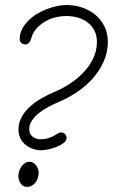

<svg xmlns="http://www.w3.org/2000/svg" viewBox="-20 -749 468 766"><path d="M80.6 -571.8Q72.3 -571.8 65.4 -577.6Q58.6 -583.5 58.6 -592.3Q58.6 -613.3 67.4 -631.3Q76.2 -649.4 91.1 -664.8Q106 -680.2 125.2 -692.1Q144.5 -704.1 165.3 -712.2Q186 -720.2 206.5 -724.6Q227.1 -729 245.1 -729Q277.3 -729 307.4 -719Q337.4 -709 360.1 -690.2Q382.8 -671.4 396.5 -644Q410.2 -616.7 410.2 -582Q410.2 -539.6 393.1 -502.2Q376 -464.8 348.4 -434.3Q320.8 -403.8 285.4 -380.4Q250 -356.9 213.4 -341.8Q198.2 -335.4 178 -325.2Q157.7 -314.9 139.6 -301.3Q121.6 -287.6 109.1 -270.8Q96.7 -253.9 96.7 -234.4Q96.7 -214.8 109.6 -204.1Q122.6 -193.4 141.6 -193.4Q159.2 -193.4 172.1 -197.5Q185.1 -201.7 194.3 -206.8Q203.6 -211.9 210.4 -216.3Q217.3 -220.7 223.1 -220.7Q231.9 -220.7 238.8 -214.6Q245.6 -208.5 245.6 -199.2Q245.6 -187.5 233.4 -178.2Q221.2 -168.9 204.6 -162.6Q188 -156.2 171.1 -152.8Q154.3 -149.4 145 -149.4Q127.4 -149.4 110.8 -155.3Q94.2 -161.1 81.5 -171.6Q68.8 -182.1 61.3 -197.3Q53.7 -212.4 53.7 -231.4Q53.7 -260.3 67.4 -283.9Q81.1 -307.6 102.3 -326.2Q123.5 -344.7 148.7 -358.6Q173.8 -372.6 197.3 -382.3Q227.1 -394.5 257.3 -414.1Q287.6 -433.6 312 -459Q336.4 -484.4 351.6 -515.4Q366.7 -546.4 366.7 -582Q366.7 -608.4 356.4 -627.7Q346.2 -647 329.3 -659.7Q312.5 -672.4 290.5 -678.7Q268.6 -685.1 244.6 -685.1Q225.6 -685.1 206.1 -680.9Q186.5 -676.8 168.9 -668Q151.4 -659.2 136.5 -646.2Q121.6 -633.3 112.3 -615.7Q108.4 -608.9 106.7 -602.3Q105 -595.7 102.1 -588.9Q99.1 -581.5 94.2 -576.7Q89.4 -571.8 80.6 -571.8ZM97.7 -103.5Q106 -103.5 112.8 -99.6Q119.6 -95.7 124.3 -89.4Q128.9 -83 131.6 -75.4Q134.3 -67.9 134.3 -60.1Q134.3 -49.8 131.1 -39.6Q127.9 -29.3 121.8 -21.2Q115.7 -13.2 106.9 -8.3Q98.1 -3.4 86.9 -3.4Q79.1 -3.4 72.8 -7.3Q66.4 -11.2 62 -17.6Q57.6 -23.9 55.4 -31.5Q53.2 -39.1 53.2 -45.9Q53.2 -54.7 56.2 -64.9Q59.1 -75.2 64.9 -83.7Q70.8 -92.3 79.1 -97.9Q87.4 -103.5 97.7 -103.5Z"/></svg>

Font: Helvetia Verbundene
Style: Regular
Weight: 400
Designer: Peter Wiegel, original typeface by Carl Albert Fahrenwaldt 1901
Foundry: Peter Wiegel
Version: Version 2.000